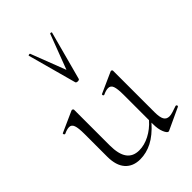

<svg xmlns="http://www.w3.org/2000/svg" viewBox="-218 -823 926 926"><g transform="rotate(-45 245.0 -360.5)"><path d="M484 -55Q488 -55 489.5 -50.5Q491 -46 487 -44L375 8L371 9Q362 9 352.5 -13.5Q343 -36 343 -71V-80Q302 -34 262 -13.5Q222 7 180 7Q131 7 103.5 -24Q76 -55 76 -115V-270Q76 -311 69.5 -328.5Q63 -346 47 -346Q32 -346 11 -336H9Q5 -336 3.5 -341Q2 -346 6 -347L111 -394L115 -395Q117 -395 120 -393Q123 -391 123 -388V-145Q123 -85 144 -56Q165 -27 207 -27Q242 -27 278 -45.5Q314 -64 343 -97V-270Q343 -311 336.5 -328.5Q330 -346 313 -346Q298 -346 277 -336H275Q271 -336 270 -341Q269 -346 273 -347L378 -394L381 -395Q384 -395 386.5 -393Q389 -391 389 -388V-105Q389 -71 397.5 -55.5Q406 -40 426 -40Q436 -40 450.5 -44.5Q465 -49 482 -55ZM164 -729 233 -550 301 -729Q302 -731 307 -730Q312 -729 311 -726L244 -477Q242 -472 233 -472Q224 -472 221 -477L153 -726Q152 -729 157.5 -730Q163 -731 164 -729Z"/></g></svg>

Font: Cormorant Infant Light
Style: Regular
Weight: 300
Designer: Christian Thalmann (Catharsis Fonts)
Version: Version 3.000